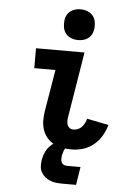

<svg xmlns="http://www.w3.org/2000/svg" viewBox="-63 -811 725 1057"><g transform="rotate(5 300.0 -282.5)"><path d="M357 8Q330 8 304.5 3.5Q279 -1 257.5 -12.5Q236 -24 220 -43Q204 -62 196 -85.5Q188 -109 187.5 -135Q187 -161 191 -187L230 -420H113V-530H381L322 -169Q320 -158 320 -146.5Q320 -135 323.5 -125Q327 -115 336 -108.5Q345 -102 357 -102Q369 -102 381.5 -107Q394 -112 403 -122Q412 -132 418 -143.5Q424 -155 427 -168L547 -144Q538 -112 521 -83Q504 -54 477.5 -32.5Q451 -11 419.5 -1.5Q388 8 357 8ZM339 -595Q319 -595 300.5 -602.5Q282 -610 270.5 -625Q259 -640 256 -660Q253 -680 256 -701Q258 -715 265.5 -728Q273 -741 285 -749.5Q297 -758 311 -761.5Q325 -765 339 -765Q360 -765 378.5 -757.5Q397 -750 408.5 -735Q420 -720 423 -700Q426 -680 423 -659Q420 -645 413 -632Q406 -619 394 -610.5Q382 -602 367.5 -598.5Q353 -595 339 -595ZM398 200H323Q305 200 287.5 198Q270 196 254 189.5Q238 183 225.5 172.5Q213 162 205 147.5Q197 133 196 115Q195 97 198 79Q201 63 206.5 47.5Q212 32 221.5 18Q231 4 244.5 -7.5Q258 -19 273.5 -26Q289 -33 305 -36Q321 -39 337 -39L331 0Q324 0 320 7Q316 14 313.5 20.5Q311 27 309.5 34Q308 41 306 47Q305 57 305 66.5Q305 76 309 84Q313 92 321.5 96Q330 100 339 100H414Z"/></g></svg>

Font: Iosevka Curly Slab XBdEx
Style: Italic
Weight: 800
Width: 7
Italic angle: -9°
Monospace: yes
Designer: Belleve Invis
Foundry: Belleve Invis
Version: Version 11.1.0; ttfautohint (v1.8.3)